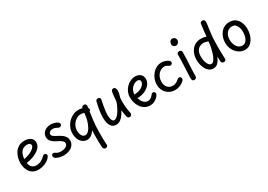

<svg xmlns="http://www.w3.org/2000/svg" viewBox="16 -1907 4583 3284"><g transform="rotate(-30 2307.0 -265.5)"><path d="M50 -244Q50 -293 64 -345Q78 -397 107.5 -441.5Q137 -486 185.5 -513.5Q234 -541 303 -541Q344 -541 381 -527.5Q418 -514 441 -485.5Q464 -457 464 -413Q464 -362 433 -323Q402 -284 353 -256.5Q304 -229 249 -212.5Q194 -196 147 -190Q154 -132 186.5 -102Q219 -72 272 -72Q325 -72 368.5 -94.5Q412 -117 449 -157Q455 -163 462.5 -166Q470 -169 477 -169Q489 -169 498.5 -164.5Q508 -160 514 -151Q520 -142 520 -130Q520 -123 516 -114Q512 -105 507 -98Q481 -62 440 -37.5Q399 -13 353.5 -1Q308 11 267 11Q190 11 142 -25.5Q94 -62 72 -120.5Q50 -179 50 -244ZM143 -269Q209 -280 261 -303Q313 -326 343.5 -355Q374 -384 374 -411Q374 -429 357 -444Q340 -459 301 -459Q265 -459 231 -442Q197 -425 173.5 -384Q150 -343 143 -269Z M955 -520Q969 -512 975.5 -500Q982 -488 982 -477Q982 -461 970.5 -449Q959 -437 939 -437Q925 -437 913.5 -442.5Q902 -448 889.5 -455Q877 -462 860 -467.5Q843 -473 818 -473Q782 -473 760.5 -455.5Q739 -438 739 -414Q739 -389 761.5 -370.5Q784 -352 833 -328Q891 -299 923.5 -271.5Q956 -244 969.5 -214.5Q983 -185 983 -150Q983 -104 956 -66.5Q929 -29 879.5 -7Q830 15 762 17Q740 17 711 12.5Q682 8 654.5 -1.5Q627 -11 608 -26Q597 -34 590.5 -45Q584 -56 584 -68Q584 -88 596.5 -99Q609 -110 626 -110Q635 -110 643.5 -105Q652 -100 661 -94Q677 -82 701.5 -74.5Q726 -67 755 -67Q799 -67 829.5 -78.5Q860 -90 876 -108.5Q892 -127 892 -148Q892 -175 870 -197.5Q848 -220 798 -244Q757 -264 723 -286.5Q689 -309 669.5 -338Q650 -367 650 -404Q650 -452 674.5 -486Q699 -520 738.5 -538Q778 -556 824 -556Q857 -556 892 -547.5Q927 -539 955 -520Z M1241 -14Q1195 -14 1157 -41.5Q1119 -69 1096.5 -118.5Q1074 -168 1074 -234Q1074 -296 1098 -350.5Q1122 -405 1163 -446.5Q1204 -488 1256.5 -512Q1309 -536 1366 -536Q1390 -536 1414.5 -531Q1439 -526 1461.5 -517.5Q1484 -509 1501.5 -498Q1519 -487 1529.5 -474.5Q1540 -462 1540 -449Q1540 -433 1528 -422.5Q1516 -412 1495 -412Q1482 -412 1469.5 -418Q1457 -424 1442 -431.5Q1427 -439 1407 -445Q1387 -451 1358 -451Q1322 -451 1288 -434Q1254 -417 1226.5 -387Q1199 -357 1183 -319Q1167 -281 1167 -239Q1167 -172 1191.5 -135.5Q1216 -99 1255 -99Q1289 -99 1322.5 -135Q1356 -171 1383.5 -238.5Q1411 -306 1426 -399L1471 -281Q1437 -187 1401.5 -128Q1366 -69 1327 -41.5Q1288 -14 1241 -14ZM1442 267Q1424 267 1411 254.5Q1398 242 1397 224Q1394 178 1392.5 131.5Q1391 85 1391 38Q1391 -30 1393.5 -98.5Q1396 -167 1403 -234Q1411 -311 1420 -385.5Q1429 -460 1443 -534Q1445 -546 1457 -555Q1469 -564 1487 -564Q1510 -564 1522.5 -548.5Q1535 -533 1531 -507Q1518 -416 1509.5 -353.5Q1501 -291 1495.5 -244.5Q1490 -198 1487 -157.5Q1484 -117 1483 -72Q1482 -27 1482 35Q1482 83 1483 130Q1484 177 1488 223Q1490 240 1476 253.5Q1462 267 1442 267Z M1705 -505Q1710 -523 1722.5 -531Q1735 -539 1749 -539Q1765 -539 1776 -532.5Q1787 -526 1792 -514Q1797 -502 1793 -485Q1781 -433 1771.5 -379Q1762 -325 1757 -280Q1752 -235 1752 -207Q1752 -174 1758 -143.5Q1764 -113 1776 -94Q1788 -75 1807 -75Q1836 -75 1865 -99.5Q1894 -124 1919.5 -163.5Q1945 -203 1966 -248Q1987 -293 2000 -333Q2002 -366 2005 -401Q2008 -436 2012.5 -468Q2017 -500 2022 -523Q2026 -538 2038 -546.5Q2050 -555 2067 -555Q2090 -555 2102 -532.5Q2114 -510 2114 -483Q2114 -469 2112 -454Q2110 -439 2106.5 -423Q2103 -407 2098 -390.5Q2093 -374 2088 -357Q2086 -336 2085 -313.5Q2084 -291 2084 -270Q2084 -225 2088.5 -181.5Q2093 -138 2099 -104Q2105 -70 2109 -51Q2114 -32 2108 -18Q2102 -4 2090.5 3.5Q2079 11 2065 11Q2051 11 2039 3.5Q2027 -4 2022 -21Q2014 -57 2008 -90.5Q2002 -124 1999 -161Q1983 -130 1962.5 -99.5Q1942 -69 1918 -44Q1894 -19 1865.5 -4Q1837 11 1805 11Q1750 11 1718.5 -20.5Q1687 -52 1674 -103Q1661 -154 1661 -211Q1661 -248 1666 -294.5Q1671 -341 1681 -394.5Q1691 -448 1705 -505Z M2235 -279Q2235 -332 2255.5 -380Q2276 -428 2312 -465Q2348 -502 2394.5 -523.5Q2441 -545 2493 -545Q2554 -545 2592.5 -509.5Q2631 -474 2631 -418Q2631 -360 2593 -311.5Q2555 -263 2489 -233.5Q2423 -204 2339 -203Q2354 -160 2374 -130Q2394 -100 2419 -85Q2444 -70 2473 -70Q2503 -70 2528 -84.5Q2553 -99 2576 -129Q2587 -144 2596.5 -150Q2606 -156 2616 -156Q2634 -156 2645.5 -144Q2657 -132 2657 -115Q2657 -102 2646.5 -84.5Q2636 -67 2616 -47Q2585 -17 2548 -1Q2511 15 2471 15Q2403 15 2349.5 -23.5Q2296 -62 2265.5 -128.5Q2235 -195 2235 -279ZM2326 -283Q2370 -283 2409 -293.5Q2448 -304 2477.5 -323Q2507 -342 2524 -367Q2541 -392 2541 -420Q2541 -439 2527 -451.5Q2513 -464 2492 -464Q2450 -464 2412.5 -439.5Q2375 -415 2351.5 -374Q2328 -333 2326 -283Z M3126 -487Q3139 -480 3145.5 -468Q3152 -456 3152 -445Q3152 -431 3144 -421.5Q3136 -412 3126 -408Q3116 -404 3108 -404Q3096 -404 3086.5 -410Q3077 -416 3066.5 -423.5Q3056 -431 3041 -437Q3026 -443 3003 -443Q2977 -443 2948 -430.5Q2919 -418 2893 -392Q2867 -366 2851 -327Q2835 -288 2835 -235Q2835 -207 2843.5 -180Q2852 -153 2869.5 -131Q2887 -109 2912.5 -96.5Q2938 -84 2972 -84Q2997 -84 3017.5 -90Q3038 -96 3057 -108.5Q3076 -121 3098 -139Q3116 -154 3131 -154Q3143 -154 3152 -148Q3161 -142 3166 -132Q3171 -122 3171 -109Q3171 -96 3162.5 -84.5Q3154 -73 3138 -60Q3103 -31 3060 -15.5Q3017 0 2973 0Q2905 0 2852.5 -31Q2800 -62 2770.5 -115.5Q2741 -169 2741 -235Q2741 -292 2761 -344.5Q2781 -397 2816 -438Q2851 -479 2898 -503Q2945 -527 2999 -527Q3030 -527 3062.5 -517.5Q3095 -508 3126 -487Z M3313 -501Q3313 -515 3319.5 -524Q3326 -533 3336.5 -537.5Q3347 -542 3358 -542Q3378 -542 3391.5 -532Q3405 -522 3405 -501Q3405 -429 3402.5 -373Q3400 -317 3397 -266Q3394 -215 3391.5 -158.5Q3389 -102 3388 -28Q3388 -9 3375 3Q3362 15 3343 15Q3323 15 3313 6Q3303 -3 3299.5 -17Q3296 -31 3296 -46Q3296 -55 3297.5 -90Q3299 -125 3301.5 -176.5Q3304 -228 3307 -286.5Q3310 -345 3311.5 -401Q3313 -457 3313 -501ZM3299 -712Q3299 -729 3306.5 -746.5Q3314 -764 3327 -776Q3340 -788 3357 -788Q3389 -788 3404.5 -775Q3420 -762 3425 -746Q3430 -730 3430 -721Q3430 -694 3409.5 -672Q3389 -650 3361 -650Q3336 -650 3317.5 -668Q3299 -686 3299 -712Z M3542 -263Q3542 -317 3557 -367Q3572 -417 3603 -456.5Q3634 -496 3680.5 -519Q3727 -542 3790 -542Q3816 -542 3841 -537.5Q3866 -533 3890 -523Q3895 -582 3901.5 -641Q3908 -700 3918 -768Q3920 -778 3927 -784.5Q3934 -791 3943.5 -794.5Q3953 -798 3963 -798Q3987 -798 3998 -783Q4009 -768 4009 -740Q4009 -726 4003.5 -687.5Q3998 -649 3991.5 -600.5Q3985 -552 3980 -509Q3973 -444 3971.5 -377.5Q3970 -311 3970 -238Q3970 -187 3971.5 -137Q3973 -87 3975 -38Q3976 -17 3962 -7Q3948 3 3931 3Q3912 3 3898 -7Q3884 -17 3883 -38Q3883 -53 3882.5 -68.5Q3882 -84 3881.5 -101Q3881 -118 3880 -136Q3855 -75 3818 -33.5Q3781 8 3721 8Q3676 8 3642 -16.5Q3608 -41 3586 -81.5Q3564 -122 3553 -169.5Q3542 -217 3542 -263ZM3634 -274Q3634 -215 3647.5 -170.5Q3661 -126 3682.5 -101.5Q3704 -77 3728 -77Q3755 -77 3778 -104.5Q3801 -132 3820 -177.5Q3839 -223 3851 -276Q3859 -308 3864.5 -334Q3870 -360 3873 -384.5Q3876 -409 3878 -435Q3864 -442 3849 -447Q3834 -452 3818.5 -455Q3803 -458 3787 -458Q3751 -458 3715.5 -440.5Q3680 -423 3657 -383Q3634 -343 3634 -274Z M4350 -546Q4373 -546 4396 -541.5Q4419 -537 4439 -528.5Q4459 -520 4473 -507Q4519 -470 4540.5 -411Q4562 -352 4562 -287Q4562 -232 4548 -180.5Q4534 -129 4507 -87.5Q4480 -46 4441 -21.5Q4402 3 4352 3Q4301 3 4257.5 -19Q4214 -41 4181 -79Q4148 -117 4130 -166.5Q4112 -216 4112 -271Q4112 -323 4127.5 -372Q4143 -421 4173.5 -460.5Q4204 -500 4248.5 -523Q4293 -546 4350 -546ZM4204 -278Q4204 -228 4221 -183.5Q4238 -139 4270.5 -111.5Q4303 -84 4349 -84Q4381 -84 4404 -101.5Q4427 -119 4442 -148.5Q4457 -178 4464 -213Q4471 -248 4471 -282Q4471 -343 4451.5 -385.5Q4432 -428 4399 -451Q4386 -455 4373.5 -456.5Q4361 -458 4348 -458Q4314 -458 4287 -443.5Q4260 -429 4241.5 -403.5Q4223 -378 4213.5 -346Q4204 -314 4204 -278Z"/></g></svg>

Font: Playpen Sans
Style: Regular
Weight: 400
Designer: Laura Meseguer, Veronika Burian, José Scaglione, Kostas Bartsokas, Vera Evstafieva, Tom Grace, Yorlmar Campos
Foundry: TypeTogether
Version: Version 2.000